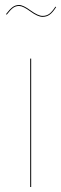

<svg xmlns="http://www.w3.org/2000/svg" viewBox="-20 -753 247 773"><path d="M151.4 -685.1Q132.3 -685.1 102.3 -707Q72.3 -729 57.1 -729Q43 -729 32.5 -721.2Q22 -713.4 7.3 -694.3L3.9 -695.8Q18.6 -715.3 30.3 -724.1Q42 -732.9 57.1 -732.9Q73.2 -732.9 103.3 -710.9Q133.3 -689 151.4 -689Q167 -689 178.5 -697.3Q189.9 -705.6 203.1 -726.1L206.1 -724.6Q192.9 -703.6 180.4 -694.3Q168 -685.1 151.4 -685.1ZM105.5 -517.1V0H101.6V-517.1Z"/></svg>

Font: Fira Sans Compressed Four
Style: Regular
Weight: 100
Width: 1
Designer: Carrois Corporate & Edenspiekermann AG
Foundry: Carrois Corporate GbR & Edenspiekermann AG
Version: Version 4.203;PS 004.203;hotconv 1.0.88;makeotf.lib2.5.64775